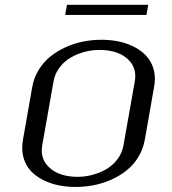

<svg xmlns="http://www.w3.org/2000/svg" viewBox="-20 -757 707 788"><path d="M153.3 -160.6Q151.4 -149.9 151.4 -139.6Q151.4 -105.5 172.4 -80.1Q193.4 -54.7 225.8 -43Q258.3 -31.2 297.4 -31.2Q329.1 -31.2 360.1 -39.6Q391.1 -47.9 417.5 -63.5Q443.8 -79.1 462.6 -104.2Q481.4 -129.4 486.8 -160.6L533.2 -422.9Q535.2 -433.6 535.2 -444.3Q535.2 -478.5 514.4 -503.7Q493.7 -528.8 461.2 -540.5Q428.7 -552.2 389.2 -552.2Q357.4 -552.2 326.4 -543.9Q295.4 -535.6 269 -520Q242.7 -504.4 223.9 -479.2Q205.1 -454.1 199.7 -422.9ZM74.2 -183.1 112.3 -399.9Q119.1 -438 138.9 -470.2Q158.7 -502.4 186.5 -524.9Q214.4 -547.4 249.3 -563.2Q284.2 -579.1 321.3 -586.4Q358.4 -593.8 396.5 -593.8Q431.2 -593.8 463.1 -587.6Q495.1 -581.5 522.9 -568.4Q550.8 -555.2 571.3 -536.6Q591.8 -518.1 603.8 -491.5Q615.7 -464.8 615.7 -433.1Q615.7 -417 612.3 -399.9L574.2 -183.1Q567.4 -145 547.9 -112.8Q528.3 -80.6 500.2 -58.1Q472.2 -35.6 437.5 -20Q402.8 -4.4 365.5 2.9Q328.1 10.3 290 10.3Q255.4 10.3 223.6 4.2Q191.9 -2 164.1 -14.9Q136.2 -27.8 115.5 -46.4Q94.7 -64.9 83 -91.6Q71.3 -118.2 71.3 -149.9Q71.3 -166 74.2 -183.1ZM588.4 -737.3 581.1 -695.8H247.6L254.9 -737.3Z"/></svg>

Font: Resagnicto
Style: Italic
Weight: 500
Italic angle: -10°
Version: Version 0.999